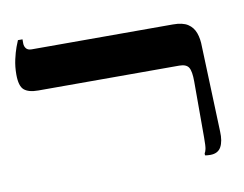

<svg xmlns="http://www.w3.org/2000/svg" viewBox="-69 -691 1002 788"><g transform="rotate(-10 432.0 -296.5)"><path d="M747 4Q741 4 735 3.5Q729 3 725 2V-6Q729 -12 731.5 -23.5Q734 -35 734 -71V-304Q734 -347 724 -363Q714 -379 685 -379H97Q57 -379 38.5 -395Q20 -411 20 -459Q20 -492 26.5 -521Q33 -550 40.5 -570.5Q48 -591 51 -597H70V-580Q70 -568 77 -559Q84 -550 100 -550H689Q729 -550 750.5 -536Q772 -522 781 -497Q790 -472 790 -440L803 -84Q805 -43 792 -19.5Q779 4 747 4Z"/></g></svg>

Font: Frank Ruhl Libre ExtraBold
Style: Regular
Weight: 800
Designer: Yanek Iontef
Foundry: Fontef
Version: Version 6.003;gftools[0.9.30]